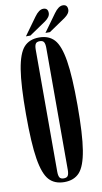

<svg xmlns="http://www.w3.org/2000/svg" viewBox="-97 -914 516 969"><g transform="rotate(-10 161.0 -430.0)"><path d="M284 -360Q284 -509 271 -589Q258 -669 230 -700Q202 -731 152 -731Q102 -731 74 -700Q46 -669 33 -589Q20 -509 20 -360Q20 -211 33 -131.5Q46 -52 74 -21Q102 10 152 10Q202 10 230 -21Q258 -52 271 -131.5Q284 -211 284 -360ZM179 -673V-48Q179 -28 173.5 -18.5Q168 -9 152 -9Q136 -9 130.5 -18.5Q125 -28 125 -48V-673Q125 -693 130.5 -702.5Q136 -712 152 -712Q168 -712 173.5 -702.5Q179 -693 179 -673ZM88 -748 153 -838Q176 -870 198 -870Q222 -870 222 -844Q222 -824 195 -805L111 -748ZM188 -748 253 -838Q276 -870 298 -870Q322 -870 322 -844Q322 -824 295 -805L211 -748Z"/></g></svg>

Font: FFF_Magyar-Nemzet Bold
Style: Regular
Weight: 700
Width: 2
Designer: bBox Type GmbH
Foundry: bBox Type GmbH
Version: Version 0.004